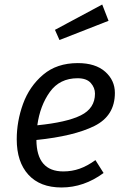

<svg xmlns="http://www.w3.org/2000/svg" viewBox="-20 -817 556 849"><path d="M141 -198Q142 -59 260 -59Q298 -59 332 -71Q366 -83 402 -109L438 -52Q351 12 252 12Q157 12 105.5 -44.5Q54 -101 54 -201Q54 -281 82 -358Q110 -435 170.5 -486.5Q231 -538 324 -538Q402 -538 445 -500Q488 -462 488 -406Q488 -305 397.5 -260Q307 -215 141 -198ZM400 -403Q400 -429 381.5 -450Q363 -471 323 -471Q244 -471 200.5 -410.5Q157 -350 145 -263Q275 -276 337.5 -307Q400 -338 400 -403ZM460 -725 243 -640 223 -685 432 -797Z"/></svg>

Font: Fira Sans Book
Style: Italic
Weight: 350
Italic angle: -8°
Designer: bBox Type GmbH & Carrois Corporate GbR & Edenspiekermann AG
Foundry: bBox Type GmbH & Carrois Corporate GbR & Edenspiekermann AG
Version: Version 4.301